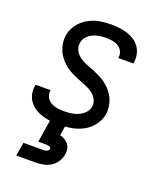

<svg xmlns="http://www.w3.org/2000/svg" viewBox="-140 -626 780 935"><g transform="rotate(20 250.0 -159.0)"><path d="M203 8Q180 8 158 5.5Q136 3 115.5 -3Q95 -9 77 -20Q59 -31 46 -47.5Q33 -64 28 -85.5Q23 -107 27 -129Q27 -131 27.5 -133Q28 -135 28 -136H106Q106 -136 105.5 -135Q105 -134 105 -133Q103 -121 106.5 -109.5Q110 -98 117 -89.5Q124 -81 134 -75.5Q144 -70 155.5 -67Q167 -64 178.5 -63Q190 -62 203 -62Q220 -62 238.5 -64.5Q257 -67 274.5 -74.5Q292 -82 306 -96.5Q320 -111 323 -129Q326 -147 319 -163Q312 -179 299.5 -190Q287 -201 272 -208.5Q257 -216 241 -222Q225 -228 209.5 -234.5Q194 -241 179 -248.5Q164 -256 150.5 -266Q137 -276 125.5 -288Q114 -300 105 -314Q96 -328 90.5 -344Q85 -360 83 -377.5Q81 -395 84 -413Q89 -443 108 -469Q127 -495 155 -511Q183 -527 213 -532.5Q243 -538 273 -538Q294 -538 315.5 -535.5Q337 -533 357 -527Q377 -521 394 -510Q411 -499 423 -482.5Q435 -466 439.5 -445.5Q444 -425 441 -403Q440 -401 440 -399.5Q440 -398 439 -396H362Q362 -397 362 -398Q362 -399 362 -400Q365 -416 357.5 -431Q350 -446 336.5 -454Q323 -462 306.5 -465Q290 -468 273 -468Q256 -468 238.5 -465.5Q221 -463 204.5 -455Q188 -447 175.5 -433Q163 -419 161 -401Q158 -384 164.5 -368Q171 -352 183.5 -340.5Q196 -329 211 -321.5Q226 -314 242 -308Q258 -302 273.5 -295.5Q289 -289 304 -281.5Q319 -274 332.5 -264Q346 -254 357.5 -242Q369 -230 378 -216Q387 -202 392.5 -186.5Q398 -171 400 -153.5Q402 -136 399 -118Q394 -87 373.5 -60Q353 -33 324 -18Q295 -3 264 2.5Q233 8 203 8ZM57 220 69 150H169Q174 150 178.5 149.5Q183 149 187.5 147.5Q192 146 196 143Q200 140 201 135Q202 131 198.5 127.5Q195 124 191 122.5Q187 121 182.5 120.5Q178 120 174 120H135L154 0H233L224 54Q237 57 249 64Q261 71 269 81.5Q277 92 279.5 106Q282 120 279 135Q276 154 264.5 172Q253 190 235 201Q217 212 197 216Q177 220 157 220Z"/></g></svg>

Font: Iosevka Curly Oblique
Style: Regular
Weight: 400
Italic angle: -9°
Monospace: yes
Designer: Belleve Invis
Foundry: Belleve Invis
Version: Version 11.1.0; ttfautohint (v1.8.3)